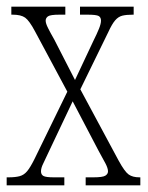

<svg xmlns="http://www.w3.org/2000/svg" viewBox="-20 -556 444 576"><path d="M0 0V-24H6Q26 -24 39 -27.5Q52 -31 61.5 -42.5Q71 -54 83 -78L182 -281L85 -462Q68 -494 55.5 -503Q43 -512 18 -512H14V-536H176V-512H159Q131 -512 124 -507Q117 -502 117 -494Q117 -486 124 -472Q131 -458 143 -437L205 -316L260 -433Q271 -455 277 -470Q283 -485 283 -494Q283 -504 276 -508Q269 -512 242 -512H220V-536H381V-512H379Q359 -512 347 -509Q335 -506 325.5 -495Q316 -484 305 -460L221 -288L336 -74Q354 -41 366 -32.5Q378 -24 398 -24H401V0H237V-24H260Q288 -24 296 -29Q304 -34 304 -42Q304 -51 296.5 -65.5Q289 -80 275 -105L198 -252L126 -100Q116 -78 109.5 -65Q103 -52 103 -42Q103 -32 110.5 -28Q118 -24 141 -24H173V0Z"/></svg>

Font: Noto Serif Myanmar ExtraCondensed ExtraLight
Style: Regular
Weight: 200
Width: 2
Designer: Ben Mitchell and the Monotype Design Team
Foundry: Monotype Imaging Inc.
Version: Version 2.106; ttfautohint (v1.8.4.7-5d5b)